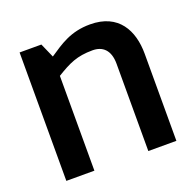

<svg xmlns="http://www.w3.org/2000/svg" viewBox="-101 -643 750 746"><g transform="rotate(-20 273.5 -270.0)"><path d="M51 0H167V-392C221 -425 255 -442 320 -442C361 -442 390 -418 390 -361V0H506V-360C506 -456 463 -540 345 -540C264 -540 218 -506 167 -472L141 -531H51Z"/></g></svg>

Font: Exo
Style: Demi Bold
Weight: 600
Designer: Natanael Gama
Version: Version 1.00